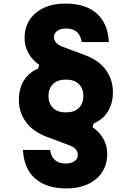

<svg xmlns="http://www.w3.org/2000/svg" viewBox="-20 -839 740 1078"><path d="M439 -603Q433 -641 411 -660Q389 -679 352 -679Q321 -679 302 -666Q283 -653 283 -631Q283 -613 295 -599.5Q307 -586 333 -576L458 -529Q533 -502 573.5 -447.5Q614 -393 614 -321Q614 -259 586 -213.5Q558 -168 504 -145L348 -204V-208H352Q397 -208 422.5 -233Q448 -258 448 -300Q448 -342 422.5 -367Q397 -392 352 -392H348L194 -453L200 -475Q160 -503 139 -541.5Q118 -580 118 -625Q118 -684 146.5 -727.5Q175 -771 226.5 -795Q278 -819 347 -819Q460 -819 523 -763.5Q586 -708 591 -603ZM261 3Q267 41 289 60Q311 79 348 79Q379 79 398 66Q417 53 417 31Q417 12 405 -1.5Q393 -15 367 -24L242 -71Q167 -99 126.5 -153Q86 -207 86 -279Q86 -342 114.5 -387.5Q143 -433 196 -455L352 -396V-392H348Q303 -392 277.5 -367Q252 -342 252 -300Q252 -258 277.5 -233Q303 -208 348 -208H352L506 -147L500 -125Q540 -97 561 -58.5Q582 -20 582 25Q582 84 553.5 127.5Q525 171 473.5 195Q422 219 353 219Q241 219 177.5 163.5Q114 108 109 3Z"/></svg>

Font: Martian Mono
Style: Bold
Weight: 700
Designer: Roman Shamin
Foundry: Evil Martians
Version: Version 1.000